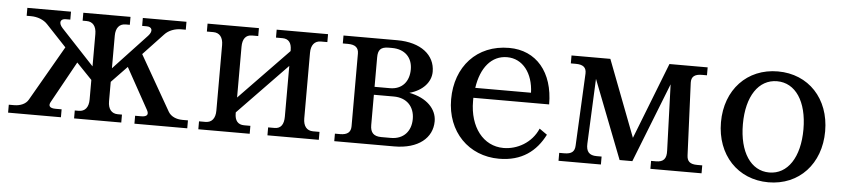

<svg xmlns="http://www.w3.org/2000/svg" viewBox="-37 -709 4024 916"><g transform="rotate(5 1974.5 -250.5)"><path d="M780 -70 629 -334 725 -436C744 -457 774 -468 805 -468H826V-506H617V-468H639C665 -468 672 -448 650 -424L491 -254V-410C491 -447 508 -468 538 -468H558V-506H332V-468H351C381 -468 398 -447 398 -410V-255L240 -424C218 -448 225 -468 251 -468H273V-506H64V-468H85C115 -468 146 -457 165 -436L261 -334L109 -70C97 -49 71 -38 41 -38H16V0H269V-38H240C211 -38 203 -50 215 -70L324 -267L398 -190V-96C398 -59 381 -38 351 -38H332V0H558V-38H538C508 -38 491 -59 491 -96V-189L566 -267L675 -70C686 -50 679 -38 650 -38H621V0H874V-38H848C818 -38 793 -49 780 -70Z M1098 -91V-96L1333 -339V-96C1333 -59 1319 -38 1289 -38H1258V0H1504V-38H1473C1443 -38 1426 -59 1426 -96V-410C1426 -447 1443 -468 1473 -468H1504V-506H1258V-468H1289C1319 -468 1333 -449 1333 -415V-410L1098 -167V-410C1098 -447 1113 -468 1143 -468H1173V-506H927V-468H958C988 -468 1005 -447 1005 -410V-96C1005 -59 988 -38 958 -38H927V0H1173V-38H1143C1113 -38 1098 -57 1098 -91Z M1578 0H1865C1981 0 2047 -57 2047 -136C2047 -195 1999 -245 1915 -261C1978 -278 2017 -321 2017 -371C2017 -450 1950 -506 1835 -506H1578V-468H1603C1638 -468 1654 -454 1654 -426V-78C1654 -50 1638 -36 1603 -36H1578ZM1747 -92V-237H1842C1906 -237 1942 -196 1942 -138C1942 -79 1906 -39 1846 -39H1800C1763 -39 1747 -56 1747 -92ZM1747 -275V-416C1747 -451 1759 -467 1798 -467H1814C1875 -467 1912 -430 1912 -373C1912 -314 1878 -275 1821 -275Z M2116 -248C2116 -92 2223 15 2368 15C2477 15 2545 -38 2586 -119L2549 -145C2519 -75 2450 -38 2385 -38C2288 -38 2221 -124 2221 -248V-264H2584C2584 -418 2501 -516 2371 -516C2216 -516 2116 -404 2116 -248ZM2226 -312C2240 -409 2290 -471 2365 -471C2440 -471 2490 -405 2493 -312Z M2942 -29H3003L3153 -410L3164 -94C3166 -54 3151 -38 3115 -38H3092V0H3337V-38H3313C3278 -38 3264 -51 3263 -80L3248 -426C3247 -455 3263 -468 3298 -468H3322V-506H3139L2996 -140L2856 -506H2670V-468H2694C2729 -468 2745 -455 2744 -426L2727 -80C2726 -51 2712 -38 2676 -38H2652V0H2855V-38H2831C2796 -38 2780 -55 2782 -94L2796 -405Z M3658 -32C3570 -32 3513 -117 3513 -251C3513 -385 3570 -469 3658 -469C3746 -469 3803 -385 3803 -251C3803 -117 3746 -32 3658 -32ZM3408 -251C3408 -95 3511 15 3658 15C3805 15 3907 -95 3907 -251C3907 -407 3805 -516 3658 -516C3511 -516 3408 -407 3408 -251Z"/></g></svg>

Font: LT Superior Serif Medium
Style: Regular
Weight: 500
Designer: Daniel Lyons
Foundry: LyonsType
Version: Version 2.120;FEAKit 1.0